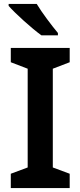

<svg xmlns="http://www.w3.org/2000/svg" viewBox="-20 -958 410 978"><path d="M167 -938H24V-928C56 -891 142 -813 191 -778H275V-790C244 -827 194 -893 167 -938ZM335 0V-73L249 -105V-608L335 -641V-714H35V-641L121 -608V-105L35 -73V0Z"/></svg>

Font: Noto Sans Bengali UI SemiBold
Style: Regular
Weight: 600
Designer: Jelle Bosma - Monotype Design Team
Foundry: Monotype Imaging Inc.
Version: Version 2.003